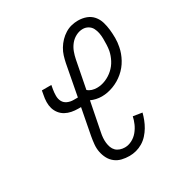

<svg xmlns="http://www.w3.org/2000/svg" viewBox="-164 -800 878 931"><g transform="rotate(-30 275.0 -335.0)"><path d="M294 12Q272 12 251.5 7Q231 2 215 -10.5Q199 -23 189.5 -41Q180 -59 176 -79.5Q172 -100 174 -121.5Q176 -143 180 -165L208 -311H193Q174 -311 156 -314.5Q138 -318 122.5 -326.5Q107 -335 96 -349Q85 -363 80 -380Q75 -397 75.5 -416Q76 -435 80 -454L84 -476H137L133 -454Q130 -437 130 -419Q130 -401 137.5 -387Q145 -373 160.5 -366Q176 -359 194 -359H218L251 -533Q255 -552 260.5 -570Q266 -588 276.5 -605.5Q287 -623 301 -637.5Q315 -652 332 -662.5Q349 -673 367.5 -677.5Q386 -682 404 -682Q429 -682 450.5 -674Q472 -666 486.5 -649Q501 -632 507.5 -610Q514 -588 516.5 -565Q519 -542 519 -518Q519 -494 514 -470Q508 -438 491 -407Q474 -376 447 -353Q420 -330 387 -317.5Q354 -305 322 -305Q306 -305 290.5 -308.5Q275 -312 262 -318L230 -156Q227 -142 226 -128Q225 -114 226.5 -100.5Q228 -87 232.5 -74.5Q237 -62 246 -53Q255 -44 268 -39.5Q281 -35 295 -35Q315 -35 334.5 -45Q354 -55 368 -72Q382 -89 390.5 -108.5Q399 -128 403 -147L453 -139Q448 -120 441 -102Q434 -84 424 -67Q414 -50 400 -34.5Q386 -19 368.5 -8.5Q351 2 332 7Q313 12 294 12ZM323 -353Q347 -353 371 -363Q395 -373 414.5 -390.5Q434 -408 446 -431Q458 -454 463 -478Q466 -495 466.5 -511.5Q467 -528 467 -544Q467 -560 464 -576Q461 -592 454 -605.5Q447 -619 433.5 -627Q420 -635 404 -635Q384 -635 365 -625Q346 -615 333 -598.5Q320 -582 313 -563Q306 -544 302 -524L272 -370Q282 -361 295 -357Q308 -353 323 -353Z"/></g></svg>

Font: Lode Dark
Style: Italic
Weight: 400
Italic angle: -11°
Monospace: yes
Designer: Belleve Invis
Foundry: Belleve Invis
Version: Version 29.2.0; ttfautohint (v1.8.3)